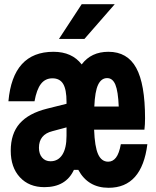

<svg xmlns="http://www.w3.org/2000/svg" viewBox="-20 -874 740 912"><path d="M496 18Q398 18 352 -67H331Q293 15 191 15Q118 15 74.5 -32Q31 -79 31 -158Q31 -239 73.5 -287.5Q116 -336 204 -358L296 -381V-390Q296 -449 280 -475.5Q264 -502 229 -502Q195 -502 174.5 -475.5Q154 -449 144 -393H20Q41 -628 234 -628Q322 -628 368 -568Q413 -628 495 -628Q585 -628 627 -551.5Q669 -475 669 -312Q669 -282 666 -258H427Q430 -177 446 -141.5Q462 -106 494 -106Q516 -106 531 -125.5Q546 -145 554 -189H680Q654 18 496 18ZM489 -503Q461 -503 446 -471.5Q431 -440 428 -368H544Q541 -441 528 -472Q515 -503 489 -503ZM165 -172Q165 -143 180 -125.5Q195 -108 220 -108Q256 -108 276 -139Q296 -170 296 -229V-269L229 -251Q165 -235 165 -172ZM260 -689 368 -854H525L381 -689Z"/></svg>

Font: Martian Mono SemiBold
Style: Regular
Weight: 600
Monospace: yes
Designer: Roman Shamin
Foundry: Evil Martians
Version: Version 1.000; ttfautohint (v1.8.4.7-5d5b)